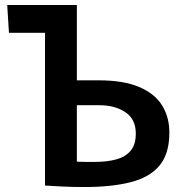

<svg xmlns="http://www.w3.org/2000/svg" viewBox="-20 -748 735 772"><path d="M320 4Q270 4 230.5 2Q191 0 161 -2V-616H16L9 -728H289V-425H377Q476 -425 539 -398.5Q602 -372 631.5 -324.5Q661 -277 661 -215Q661 -130 621.5 -82.5Q582 -35 505.5 -15.5Q429 4 320 4ZM362 -97Q410 -97 447 -107Q484 -117 505 -141.5Q526 -166 526 -211Q526 -269 484 -297Q442 -325 379 -325H289V-98Q305 -97 323 -97Q341 -97 362 -97Z"/></svg>

Font: Murecho Medium
Style: Regular
Weight: 500
Designer: Neil Summerour
Foundry: Positype
Version: Version 1.010; ttfautohint (v1.8.3)